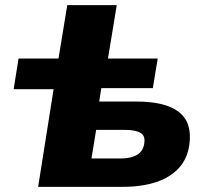

<svg xmlns="http://www.w3.org/2000/svg" viewBox="-20 -725 805 745"><path d="M128 0 188 -379H33L52 -498H207L241 -705H433L399 -498H592L573 -383H373L365 -331H509Q622 -331 674 -290.5Q726 -250 715 -166Q708 -110 674 -73Q640 -36 584.5 -18Q529 0 456 0ZM335 -110H447Q489 -110 513 -125Q537 -140 540 -171Q544 -198 525 -209.5Q506 -221 465 -221H353Z"/></svg>

Font: Nunito Sans 10pt SemiExpanded Black
Style: Italic
Weight: 900
Width: 6
Italic angle: -9°
Designer: Vernon Adams
Foundry: Vernon Adams
Version: Version 3.101;gftools[0.9.27]